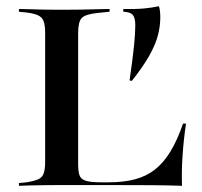

<svg xmlns="http://www.w3.org/2000/svg" viewBox="-20 -600 653 620"><path d="M405.6 -338.7 398.4 -340.3Q408.9 -412.9 412.9 -453.2Q416.9 -493.5 416.9 -518.5Q416.9 -541.9 408.9 -551.6Q400.8 -561.3 378.2 -562.1V-571Q418.5 -570.2 444.4 -572.6Q470.2 -575 492.7 -579.8Q495.2 -575.8 496.4 -565.3Q497.6 -554.8 497.6 -543.5Q497.6 -515.3 489.9 -485.9Q482.3 -456.5 462.5 -421Q442.7 -385.5 405.6 -338.7ZM169.4 -2.4Q142.7 -2.4 119.4 -2Q96 -1.6 76.2 -1.2Q56.5 -0.8 41.1 0V-8.9L65.3 -11.3Q90.3 -15.3 103.2 -21Q116.1 -26.6 121 -39.9Q125.8 -53.2 125.8 -78.2V-369.4H232.3V-72.6Q232.3 -50 235.9 -36.3Q239.5 -22.6 255.2 -16.9Q271 -11.3 307.3 -11.3H331.5Q379 -11.3 415.7 -21Q452.4 -30.6 480.2 -52.4Q508.1 -74.2 530.2 -110.5Q552.4 -146.8 571 -200.8H580.6Q572.6 -146 569.4 -96Q566.1 -46 567.7 0Q525 -1.6 469.8 -2Q414.5 -2.4 336.3 -2.4H178.2ZM169.4 -568.5H179.8H186.3Q217.7 -568.5 244.4 -569Q271 -569.4 293.5 -570.2Q316.1 -571 333.9 -571V-562.1L294.4 -558.1Q255.6 -554 244 -541.9Q232.3 -529.8 232.3 -492.7V-369.4H125.8V-492.7Q125.8 -517.7 121 -531Q116.1 -544.4 103.2 -550.4Q90.3 -556.5 65.3 -559.7L41.1 -562.1V-571Q56.5 -571 76.2 -570.2Q96 -569.4 119.4 -569Q142.7 -568.5 169.4 -568.5Z"/></svg>

Font: Playfair 144pt SemiExpanded SemiBold
Style: Regular
Weight: 600
Width: 6
Designer: Claus Eggers Sørensen
Foundry: Claus Eggers Sørensen
Version: Version 2.203